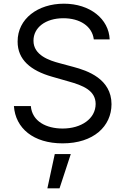

<svg xmlns="http://www.w3.org/2000/svg" viewBox="-20 -757 674 1031"><path d="M568.9 -545.5C564.6 -655.2 463.4 -737.2 323.2 -737.2C183.6 -737.2 74.2 -656.2 74.6 -534.1C74.2 -436.1 145.2 -377.8 259.2 -345.2L348.7 -319.6C425.1 -298.3 493.3 -271.3 493.6 -198.9C493.3 -119.3 416.5 -66.8 316.1 -66.8C229 -66.8 152.3 -105.1 145.6 -187.5H54.7C62.9 -68.2 159.4 12.8 316.1 12.8C483.3 12.8 578.5 -79.5 578.8 -197.4C578.5 -333.8 449.2 -377.8 374.3 -397.7L300.4 -417.6C246.1 -431.8 159.4 -460.2 159.8 -538.4C159.4 -608 223.4 -659.1 320.3 -659.1C408 -659.1 474.8 -617.2 483.7 -545.5ZM299.7 254.3 360.1 70.3H274.1L234.4 254.3Z"/></svg>

Font: Riot Sans 2.0
Style: Regular
Weight: 400
Designer: Rasmus Andersson
Foundry: rsms
Version: Version 3.006;hotconv 1.0.109;makeotfexe 2.5.65596